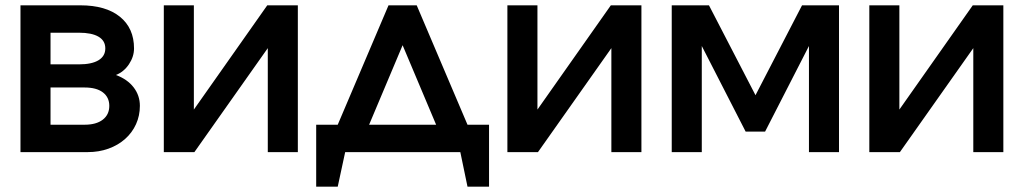

<svg xmlns="http://www.w3.org/2000/svg" viewBox="-20 -572 3850 722"><path d="M57 -552H282Q378 -552 431 -509Q484 -466 484 -390Q484 -359 465 -330.5Q446 -302 416 -290Q459 -274 482.5 -243.5Q506 -213 506 -174Q506 -137 491.5 -105Q477 -73 450.5 -49.5Q424 -26 388 -13Q352 0 310 0H57ZM277 -330Q325 -330 350.5 -345.5Q376 -361 376 -390Q376 -419 350.5 -434Q325 -449 277 -449H170V-330ZM298 -103Q342 -103 366.5 -122Q391 -141 391 -174Q391 -206 367 -224.5Q343 -243 298 -243H170V-103Z M596 -552H709V-160L985 -552H1100V0H987V-391L711 0H596Z M1169 -103H1250L1441 -552H1547L1738 -103H1819V130H1738L1711 0H1278L1250 130H1169ZM1620 -103 1494 -402 1368 -103Z M1888 -552H2001V-160L2277 -552H2392V0H2279V-391L2003 0H1888Z M2506 -552H2646L2821 -214L2996 -552H3135V0H3022V-399L2857 -77H2784L2619 -399V0H2506Z M3249 -552H3362V-160L3638 -552H3753V0H3640V-391L3364 0H3249Z"/></svg>

Font: Involve SemiBold
Style: Regular
Weight: 600
Designer: Stefan Peev
Foundry: Context Ltd.
Version: Version 1.001